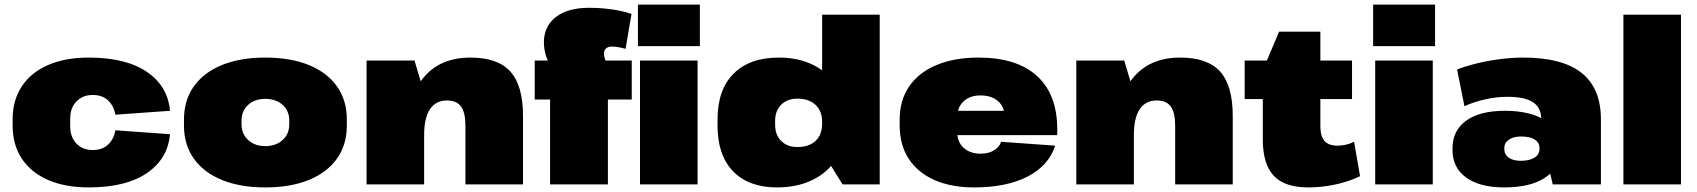

<svg xmlns="http://www.w3.org/2000/svg" viewBox="-20 -804 7400 837"><path d="M367 13Q264 13 189.5 -19.5Q115 -52 75 -112.5Q35 -173 35 -257V-283Q35 -367 75 -427.5Q115 -488 189.5 -520.5Q264 -553 367 -553Q529 -553 620.5 -490.5Q712 -428 721 -321L483 -304Q476 -343 451 -366.5Q426 -390 384 -390Q341 -390 313.5 -362Q286 -334 286 -287V-253Q286 -207 313 -178.5Q340 -150 384 -150Q426 -150 451 -173.5Q476 -197 483 -236L721 -219Q712 -112 620.5 -49.5Q529 13 367 13Z M1136 13Q1027 13 947.5 -19.5Q868 -52 825 -112.5Q782 -173 782 -257V-283Q782 -367 825 -427.5Q868 -488 947.5 -520.5Q1027 -553 1136 -553Q1247 -553 1326.5 -520.5Q1406 -488 1449 -427.5Q1492 -367 1492 -283V-257Q1492 -173 1449 -112.5Q1406 -52 1326.5 -19.5Q1247 13 1136 13ZM1136 -167Q1183 -167 1212 -193.5Q1241 -220 1241 -262V-278Q1241 -321 1212 -347Q1183 -373 1136 -373Q1091 -373 1062 -347Q1033 -321 1033 -278V-262Q1033 -220 1062 -193.5Q1091 -167 1136 -167Z M2009 -255Q2009 -313 1990 -339.5Q1971 -366 1928 -366Q1880 -366 1854.5 -328Q1829 -290 1829 -216L1749 -117V-192Q1749 -368 1822 -460.5Q1895 -553 2031 -553Q2150 -553 2205 -492Q2260 -431 2260 -298V0H2009ZM1578 -540H1787L1829 -399V0H1578Z M2378 -370H2311V-540H2482L2434 -442Q2403 -479 2385 -508.5Q2367 -538 2359 -565Q2351 -592 2351 -619Q2351 -689 2403 -729.5Q2455 -770 2547 -770Q2584 -770 2615 -767Q2646 -764 2675.5 -758.5Q2705 -753 2733 -743L2707 -591Q2690 -596 2675 -598.5Q2660 -601 2649 -601Q2631 -601 2622 -593Q2613 -585 2613 -571Q2613 -554 2623 -531.5Q2633 -509 2653 -476L2509 -540H2734V-370H2630V0H2378ZM3021 -540V0H2770V-540ZM3031 -784V-603H2761V-784Z M3367 13Q3244 13 3176 -57Q3108 -127 3108 -257V-283Q3108 -413 3178 -483Q3248 -553 3375 -553Q3462 -553 3527 -520Q3592 -487 3628.5 -426.5Q3665 -366 3665 -284V-257Q3665 -175 3628 -114.5Q3591 -54 3524 -20.5Q3457 13 3367 13ZM3456 -163Q3507 -163 3535.5 -190Q3564 -217 3564 -265V-273Q3564 -320 3535 -347Q3506 -374 3456 -374Q3412 -374 3385.5 -347.5Q3359 -321 3359 -277V-260Q3359 -216 3385.5 -189.5Q3412 -163 3456 -163ZM3564 -144V-740H3815V0H3653Z M4227 13Q4126 13 4053 -19.5Q3980 -52 3941 -112.5Q3902 -173 3902 -257V-283Q3902 -367 3943.5 -427.5Q3985 -488 4062.5 -520.5Q4140 -553 4246 -553Q4413 -553 4501 -472.5Q4589 -392 4589 -240V-215H4108V-321H4392L4360 -281V-293Q4360 -337 4331.5 -362.5Q4303 -388 4254 -388Q4209 -388 4181 -362.5Q4153 -337 4153 -293V-228Q4153 -185 4181 -159.5Q4209 -134 4254 -134Q4290 -134 4314 -149Q4338 -164 4344 -186L4580 -169Q4551 -81 4459 -34Q4367 13 4227 13Z M5103 -255Q5103 -313 5084 -339.5Q5065 -366 5022 -366Q4974 -366 4948.5 -328Q4923 -290 4923 -216L4843 -117V-192Q4843 -368 4916 -460.5Q4989 -553 5125 -553Q5244 -553 5299 -492Q5354 -431 5354 -298V0H5103ZM4672 -540H4881L4923 -399V0H4672Z M5683 13Q5580 13 5532.5 -38Q5485 -89 5485 -196V-498L5556 -666H5736V-254Q5736 -210 5754 -189.5Q5772 -169 5811 -169Q5828 -169 5846.5 -173Q5865 -177 5883 -186L5909 -36Q5881 -22 5843 -10.5Q5805 1 5764 7Q5723 13 5683 13ZM5406 -540H5874V-372H5406Z M6226 -540V0H5975V-540ZM6236 -784V-603H5966V-784Z M6699 -214V-283Q6699 -334 6663.5 -358Q6628 -382 6551 -382Q6505 -382 6457 -371.5Q6409 -361 6364 -341L6332 -501Q6370 -516 6419.5 -528Q6469 -540 6521.5 -546.5Q6574 -553 6620 -553Q6791 -553 6875 -486Q6959 -419 6959 -283V0H6749ZM6537 13Q6431 13 6371.5 -30Q6312 -73 6312 -150V-157Q6312 -235 6371.5 -278Q6431 -321 6540 -321Q6653 -321 6716.5 -278.5Q6780 -236 6780 -159V-151Q6780 -73 6716.5 -30Q6653 13 6537 13ZM6609 -103Q6647 -103 6669 -116.5Q6691 -130 6691 -154V-160Q6691 -183 6670 -196Q6649 -209 6611 -209Q6578 -209 6558 -195.5Q6538 -182 6538 -159V-153Q6538 -130 6557.5 -116.5Q6577 -103 6609 -103Z M7308 -740V0H7057V-740Z"/></svg>

Font: Pathway Extreme 8pt Thin 12pt Black
Style: Regular
Weight: 900
Version: Version 1.001;gftools[0.9.26]